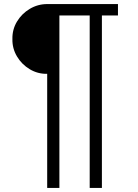

<svg xmlns="http://www.w3.org/2000/svg" viewBox="-20 -720 678 944"><path d="M212 -357Q166 -356 126.5 -379.5Q87 -403 63.5 -442.5Q40 -482 41 -528Q40 -575 63.5 -614Q87 -653 126.5 -676.5Q166 -700 212 -700H560V-644H481V204H421V-644H272V204H212Z"/></svg>

Font: Haskoy Light
Style: Regular
Weight: 300
Designer: Ertekin Erdin
Foundry: Ertekin Erdin
Version: Version 2.000; ttfautohint (v1.8.4.7-5d5b)